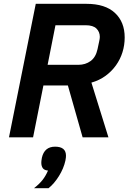

<svg xmlns="http://www.w3.org/2000/svg" viewBox="-20 -718 686 1004"><path d="M153 0H27L167 -698H432Q530 -698 581 -650.5Q632 -603 632 -522Q632 -482 620.5 -445Q609 -408 586.5 -376.5Q564 -345 532 -321.5Q500 -298 458 -286L547 0H412L335 -271H207ZM389 -379Q427 -379 454 -399Q481 -419 490 -461Q495 -486 498.5 -501Q502 -516 502 -525Q502 -551 484.5 -568.5Q467 -586 428 -586H270L229 -379ZM268 49Q325 49 325 96Q325 101 324.5 106Q324 111 322 122Q313 163 288 203Q263 243 234 266H158Q186 244 202.5 223Q219 202 231 174Q211 172 203.5 161Q196 150 196 133Q196 129 196.5 123.5Q197 118 199 107Q212 49 268 49Z"/></svg>

Font: IBM Plex Sans SmBld
Style: Italic
Weight: 600
Italic angle: -11°
Designer: Mike Abbink, Paul van der Laan, Pieter van Rosmalen
Foundry: Bold Monday
Version: Version 3.005